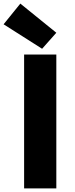

<svg xmlns="http://www.w3.org/2000/svg" viewBox="-48 -1047 418 1067"><path d="M86 0H265V-744H86ZM186 -776 265 -865 65 -1027 -28 -912Z"/></svg>

Font: Noto Sans CJK JP Black
Style: Regular
Weight: 900
Designer: Ryoko NISHIZUKA (kana & ideographs); Paul D. Hunt (Latin, Greek & Cyrillic); Wenlong ZHANG (bopomofo); Sandoll Communica
Foundry: Adobe Systems Incorporated
Version: Version 1.004;PS 1.004;hotconv 1.0.82;makeotf.lib2.5.63406